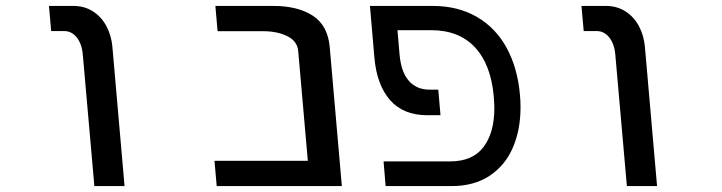

<svg xmlns="http://www.w3.org/2000/svg" viewBox="-20 -629 2440 649"><path d="M197 -524H153L145.5 -609H227.5Q265 -609 293.8 -590.8Q322.5 -572.5 339.5 -541Q356.5 -509.5 360 -470L401 0H299L260 -443Q257 -480 239.8 -502Q222.5 -524 197 -524Z M705 -85.5H1020.5L988 -456.5Q985 -490 951 -506.8Q917 -523.5 870 -523.5H715.5L708 -609H903.5Q986.5 -609 1037.2 -576Q1088 -543 1094.5 -470.5L1135.5 0H712.5Z M1276.5 -83.5H1502Q1577.5 -83.5 1614.2 -131.8Q1651 -180 1651 -264Q1651 -276 1649 -303Q1639.5 -411 1585.5 -469Q1531.5 -527 1437 -527H1323.5L1330.5 -446Q1335.5 -386 1361.8 -356Q1388 -326 1431.5 -326H1461.5L1469 -239.5H1425Q1343 -239.5 1298.2 -291Q1253.5 -342.5 1245.5 -434.5L1230.5 -609H1442Q1528.5 -609 1592.5 -571.5Q1656.5 -534 1693 -466.5Q1729.5 -399 1737.5 -309Q1739.5 -289.5 1739.5 -266.5Q1739.5 -189 1713 -128.8Q1686.5 -68.5 1634 -34.2Q1581.5 0 1507 0H1283.5Z M1997 -524H1953L1945.5 -609H2027.5Q2065 -609 2093.8 -590.8Q2122.5 -572.5 2139.5 -541Q2156.5 -509.5 2160 -470L2201 0H2099L2060 -443Q2057 -480 2039.8 -502Q2022.5 -524 1997 -524Z"/></svg>

Font: JuliaMono
Style: Italic
Weight: 400
Italic angle: -9°
Monospace: yes
Designer: cormullion
Foundry: corm
Version: Version 0.057; ttfautohint (v1.8.4)